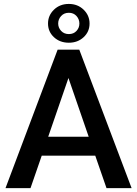

<svg xmlns="http://www.w3.org/2000/svg" viewBox="-20 -966 703 986"><path d="M526.9 0 469.2 -166.5H194.3L136.7 0H8.3L275.9 -710.9H387.2L655.8 0ZM227.5 -263.7H435.5L331.5 -565.4ZM226.6 -845.2Q226.6 -886.7 257.1 -916.3Q287.6 -945.8 333.5 -945.8Q378.9 -945.8 409.4 -916.3Q439.9 -886.7 439.9 -845.2Q439.9 -803.2 409.4 -774.9Q378.9 -746.6 333.5 -746.6Q287.6 -746.6 257.1 -774.9Q226.6 -803.2 226.6 -845.2ZM278.8 -845.2Q278.8 -823.7 293.9 -807.4Q309.1 -791 333.5 -791Q357.9 -791 372.8 -807.1Q387.7 -823.2 387.7 -845.2Q387.7 -867.2 372.8 -883.8Q357.9 -900.4 333.5 -900.4Q309.1 -900.4 293.9 -883.8Q278.8 -867.2 278.8 -845.2Z"/></svg>

Font: Vazirmatn RD FD Medium
Style: Regular
Weight: 500
Designer: Saber Rastikerdar
Foundry: Saber Rastikerdar
Version: Version 33.003